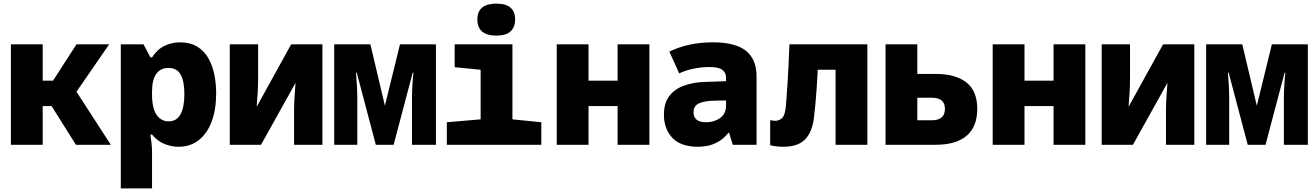

<svg xmlns="http://www.w3.org/2000/svg" viewBox="-20 -797 7240 1057"><path d="M40 0V-553H215V-353H272L401 -553H581L401 -292L590 0H398L264 -213H215V0Z M645 240V-553H770L808 -481H817Q845 -525 885.5 -544.5Q926 -564 971 -564Q1027 -564 1065.5 -540.5Q1104 -517 1127 -476.5Q1150 -436 1160 -386Q1170 -336 1170 -283Q1170 -196 1146 -130Q1122 -64 1075.5 -26.5Q1029 11 962 11Q925 11 886.5 -4Q848 -19 817 -56H808Q810 -43 813.5 -14.5Q817 14 817 33V240ZM908 -129Q953 -129 974 -168Q995 -207 995 -279Q995 -350 974.5 -386.5Q954 -423 907 -423Q864 -423 840.5 -390.5Q817 -358 817 -292V-278Q817 -201 842 -165Q867 -129 908 -129Z M1245 0V-553H1401V-369Q1401 -330 1399 -294.5Q1397 -259 1393 -209L1583 -553H1755V0H1599V-189Q1599 -227 1601.5 -264Q1604 -301 1607 -341L1417 0Z M1820 0V-553H2019L2099 -215L2182 -553H2380V0H2248V-251Q2248 -284 2250 -322Q2252 -360 2256 -397H2252L2147 0H2049L1944 -397H1940Q1943 -360 1945 -323Q1947 -286 1947 -250V0Z M2713 -601Q2608 -601 2608 -690Q2608 -777 2713 -777Q2766 -777 2791 -754.5Q2816 -732 2816 -690Q2816 -649 2791.5 -625Q2767 -601 2713 -601ZM2440 0V-124L2626 -140V-413L2483 -427V-553H2801V-140L2960 -124V0Z M3045 0V-553H3220V-353H3380V-553H3555V0H3380V-213H3220V0Z M3824 11Q3727 11 3681 -38.5Q3635 -88 3635 -165Q3635 -229 3664 -267.5Q3693 -306 3744 -325Q3795 -344 3861 -346L3977 -350V-369Q3977 -398 3956 -413Q3935 -428 3886 -428Q3846 -428 3803 -420Q3760 -412 3719 -393L3665 -513Q3770 -564 3905 -564Q4029 -564 4087 -517Q4145 -470 4145 -377V0H4014L3994 -66H3990Q3962 -31 3930.5 -14.5Q3899 2 3871 6.5Q3843 11 3824 11ZM3868 -124Q3911 -124 3944 -147Q3977 -170 3977 -217V-244L3919 -243Q3858 -242 3828 -228Q3798 -214 3798 -179Q3798 -124 3868 -124Z M4293 11Q4277 11 4256.5 9Q4236 7 4220 2V-136Q4233 -132 4248 -132Q4271 -132 4287 -148.5Q4303 -165 4307 -219Q4310 -257 4312 -288Q4314 -319 4316.5 -354.5Q4319 -390 4321 -437Q4323 -484 4326 -553H4755V0H4580V-413H4482Q4479 -357 4476 -313Q4473 -269 4469.5 -230Q4466 -191 4461 -149Q4451 -68 4411 -28.5Q4371 11 4293 11Z M4855 0V-553H5030V-390H5131Q5241 -390 5300.5 -343Q5360 -296 5360 -198Q5360 -100 5302 -50Q5244 0 5131 0ZM5030 -135H5111Q5182 -135 5182 -198Q5182 -259 5110 -259H5030Z M5445 0V-553H5620V-353H5780V-553H5955V0H5780V-213H5620V0Z M6045 0V-553H6201V-369Q6201 -330 6199 -294.5Q6197 -259 6193 -209L6383 -553H6555V0H6399V-189Q6399 -227 6401.5 -264Q6404 -301 6407 -341L6217 0Z M6620 0V-553H6819L6899 -215L6982 -553H7180V0H7048V-251Q7048 -284 7050 -322Q7052 -360 7056 -397H7052L6947 0H6849L6744 -397H6740Q6743 -360 6745 -323Q6747 -286 6747 -250V0Z"/></svg>

Font: Noto Sans Mono Black
Style: Regular
Weight: 900
Designer: Monotype Design Team
Foundry: Monotype Imaging Inc.
Version: Version 2.014